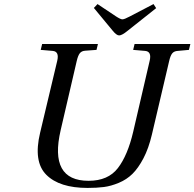

<svg xmlns="http://www.w3.org/2000/svg" viewBox="-20 -908 955 943"><path d="M441 -869 459 -888 549 -828Q572 -813 581 -813Q591 -813 617 -827L734 -888L747 -868L607 -757Q579 -734 565 -734Q552 -734 532 -759ZM177 -256 261 -609Q272 -655 239 -658L180 -663L187 -692H461L454 -663L399 -659Q381 -658 372 -646.5Q363 -635 357 -609L278 -269Q220 -20 415 -20Q511 -20 559 -82.5Q607 -145 634 -260L715 -609Q726 -655 693 -658L634 -663L641 -692H915L908 -663L853 -658Q835 -657 826 -646Q817 -635 811 -609L726 -247Q710 -179 684.5 -130.5Q659 -82 630.5 -54Q602 -26 563.5 -10Q525 6 490.5 10.5Q456 15 410 15Q272 15 207.5 -49.5Q143 -114 177 -256Z"/></svg>

Font: Heuristica
Style: Italic
Weight: 400
Italic angle: -13°
Version: Version 1.0.2